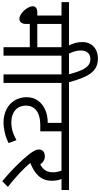

<svg xmlns="http://www.w3.org/2000/svg" viewBox="417 -1354 949 1824"><g transform="rotate(90 892.0 -441.5)"><path d="M612.3 -550.8H508.3V0H427.7V-249.5H207V-213.4Q207 -184.1 193.8 -167.5Q180.7 -150.9 158.7 -150.9Q135.3 -150.9 106.9 -171.1Q78.6 -191.4 58.8 -222.4Q39.1 -253.4 39.1 -277.8Q39.1 -298.8 54.7 -309.8Q70.3 -320.8 100.1 -320.8H127V-550.8H0V-622.1H612.3ZM427.7 -320.8V-550.8H207V-320.8Z M414.1 -614.7Q396.5 -649.4 387.7 -681.6Q378.9 -713.9 378.9 -747.6Q378.9 -790.5 397.5 -824.5Q416 -858.4 451.9 -877.4Q487.8 -896.5 537.1 -896.5Q594.7 -896.5 634 -869.4Q673.3 -842.3 702.4 -785.4Q731.4 -728.5 760.7 -622.1H871.1V-550.8H767.1V0H686.5V-550.8H597.7V-622.1H685.1Q664.6 -699.2 645.3 -741.5Q626 -783.7 601.3 -804.4Q576.7 -825.2 541 -825.2Q502 -825.2 480.5 -801Q459 -776.9 459 -732.9Q459 -705.6 466.6 -678.2Q474.1 -650.9 492.2 -614.7Z M1227.1 -349.1H1172.4Q1107.9 -349.1 1067.1 -333Q1026.4 -316.9 1004.6 -286.6Q982.9 -256.3 982.9 -214.8Q982.9 -178.2 995.6 -151.6Q1008.3 -125 1029.8 -107.9Q1051.3 -90.8 1079.6 -82.5Q1107.9 -74.2 1139.2 -74.2Q1169.4 -74.2 1195.6 -78.9Q1221.7 -83.5 1245.8 -92.5Q1270 -101.6 1311 -122.6L1338.4 -47.9Q1290 -23.9 1239.7 -12Q1189.5 0 1142.6 0Q1074.7 0 1019 -27.8Q963.4 -55.7 933.1 -106Q902.8 -156.2 902.8 -219.7Q902.8 -279.8 934.3 -325.4Q965.8 -371.1 1021.5 -395.5Q1077.1 -419.9 1142.6 -419.9H1146.5V-550.8H856.4V-622.1H1375V-550.8H1227.1ZM1146.5 -622.1ZM1146.5 0Z M1784.2 -550.8H1680.2Q1696.8 -512.2 1696.8 -457.5Q1696.8 -416.5 1683.8 -385.3Q1670.9 -354 1648.2 -329.8Q1625.5 -305.7 1594.5 -287.1Q1563.5 -268.6 1527.3 -253.9Q1567.9 -205.6 1627.2 -150.1Q1686.5 -94.7 1754.9 -41.5L1701.2 12.2Q1659.7 -22 1617.2 -61Q1574.7 -100.1 1531 -145.5Q1487.3 -190.9 1458.7 -226.1Q1430.2 -261.2 1418.7 -280.8Q1407.2 -300.3 1403.6 -313Q1399.9 -325.7 1399.9 -339.8Q1399.9 -353 1406.5 -365Q1413.1 -377 1427.5 -384.8Q1441.9 -392.6 1463.9 -392.6Q1489.3 -392.6 1508.1 -381.1Q1526.9 -369.6 1542 -349.1Q1580.6 -369.1 1598.4 -398.7Q1616.2 -428.2 1616.2 -468.3Q1616.2 -487.8 1611.8 -511Q1607.4 -534.2 1599.6 -550.8H1360.4V-622.1H1784.2ZM1576.2 0Z"/></g></svg>

Font: Noto Sans Devanagari UI
Style: Regular
Weight: 400
Designer: Monotype Design Team
Foundry: Monotype Imaging Inc.
Version: Version 1.06